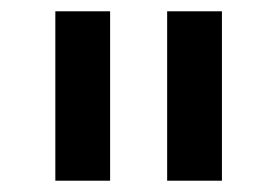

<svg xmlns="http://www.w3.org/2000/svg" viewBox="-20 -760 491 340"><path d="M78 -440V-740H175V-440ZM276 -440V-740H373V-440Z"/></svg>

Font: IBM Plex Thai Medium
Style: Regular
Weight: 500
Designer: Mike Abbink, Paul van der Laan, Pieter van Rosmalen, Ben Mitchell, Mark Frömberg
Foundry: Bold Monday
Version: Version 1.0